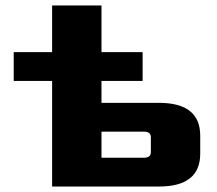

<svg xmlns="http://www.w3.org/2000/svg" viewBox="-20 -680 790 700"><path d="M30 -385V-490H170V-660H350V-490H500V-385H350V-305H560Q710 -305 710 -185V-120Q710 0 560 0H170V-385ZM350 -105H505Q530 -105 530 -125V-180Q530 -200 505 -200H350Z"/></svg>

Font: Xolonium
Style: Bold
Weight: 700
Designer: Severin Meyer
Version: Version 4.2